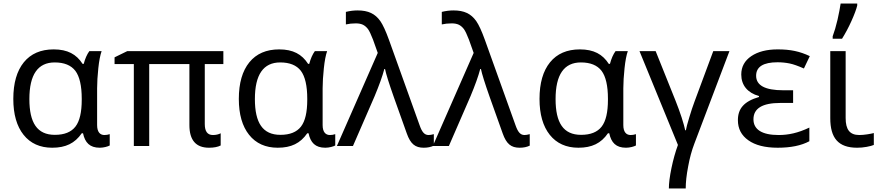

<svg xmlns="http://www.w3.org/2000/svg" viewBox="-20 -825 4976 1085"><path d="M274.9 9.8C351.1 9.8 402.8 -15.1 441.9 -71.8H449.2C460.4 -19 487.3 9.8 543.9 9.8C565.9 9.8 589.8 2.9 600.1 -2.9V-66.9C590.3 -63.5 580.1 -62 569.8 -62C546.9 -62 528.8 -77.1 528.8 -118.2V-326.2C528.8 -359.4 531.2 -397 535.6 -439.5C540 -481.4 546.4 -513.7 554.2 -536.1H484.9C471.7 -518.1 460.9 -493.7 453.1 -463.9H446.8C411.6 -518.6 361.8 -545.9 283.2 -545.9C210.4 -545.9 154.3 -521.5 114.7 -473.1C75.2 -424.3 55.2 -355.5 55.2 -266.1C55.2 -179.2 74.7 -111.3 113.3 -63C151.9 -14.6 206.1 9.8 274.9 9.8ZM290 -63C189.9 -63 146 -130.9 146 -265.1C146 -403.3 193.8 -472.2 289.1 -472.2C342.3 -472.2 381.3 -456.5 405.8 -424.8C429.7 -393.1 441.9 -340.3 441.9 -267.1V-261.2C441.9 -190.9 430.2 -140.1 406.2 -109.4C382.3 -78.6 343.8 -63 290 -63Z M1183.1 -62C1152.3 -62 1137.2 -82.5 1137.2 -124V-462.9H1242.2V-536.1H699.2L627.4 -501V-462.9H736.3V0H823.2V-462.9H1050.3V-118.2C1050.3 -32.7 1087.4 9.8 1161.1 9.8C1189 9.8 1210.9 5.4 1227.1 -2.9V-71.8C1214.8 -65.4 1200.2 -62 1183.1 -62Z M1549.3 9.8C1625.5 9.8 1677.2 -15.1 1716.3 -71.8H1723.6C1734.9 -19 1761.7 9.8 1818.4 9.8C1840.3 9.8 1864.3 2.9 1874.5 -2.9V-66.9C1864.7 -63.5 1854.5 -62 1844.2 -62C1821.3 -62 1803.2 -77.1 1803.2 -118.2V-326.2C1803.2 -359.4 1805.7 -397 1810.1 -439.5C1814.5 -481.4 1820.8 -513.7 1828.6 -536.1H1759.3C1746.1 -518.1 1735.4 -493.7 1727.5 -463.9H1721.2C1686 -518.6 1636.2 -545.9 1557.6 -545.9C1484.9 -545.9 1428.7 -521.5 1389.2 -473.1C1349.6 -424.3 1329.6 -355.5 1329.6 -266.1C1329.6 -179.2 1349.1 -111.3 1387.7 -63C1426.3 -14.6 1480.5 9.8 1549.3 9.8ZM1564.5 -63C1464.4 -63 1420.4 -130.9 1420.4 -265.1C1420.4 -403.3 1468.3 -472.2 1563.5 -472.2C1616.7 -472.2 1655.8 -456.5 1680.2 -424.8C1704.1 -393.1 1716.3 -340.3 1716.3 -267.1V-261.2C1716.3 -190.9 1704.6 -140.1 1680.7 -109.4C1656.7 -78.6 1618.2 -63 1564.5 -63Z M1974.6 0 2096.7 -280.8C2122.6 -342.8 2141.1 -394 2151.9 -435.1H2155.8C2161.1 -408.2 2177.7 -355 2205.6 -275.9L2278.8 -70.8C2299.8 -11.7 2326.2 9.8 2374.5 9.8C2396.5 9.8 2415.5 5.9 2431.6 -2V-66.9C2419.4 -63.5 2409.7 -62 2401.9 -62C2378.4 -62 2364.7 -79.1 2351.6 -116.2L2178.7 -598.1C2160.6 -648.4 2144 -684.6 2129.4 -705.6C2099.6 -747.6 2061.5 -766.1 2000.5 -766.1C1978.5 -766.1 1956.5 -763.2 1934.6 -757.8V-687C1951.7 -690.9 1970.7 -692.9 1990.7 -692.9C2006.8 -692.9 2020 -690.4 2031.2 -685.1C2042 -679.7 2051.3 -671.4 2059.6 -660.6C2067.4 -649.9 2076.7 -629.9 2087.9 -601.1L2114.7 -525.9L1883.8 0Z M2516.6 0 2638.7 -280.8C2664.6 -342.8 2683.1 -394 2693.8 -435.1H2697.8C2703.1 -408.2 2719.7 -355 2747.6 -275.9L2820.8 -70.8C2841.8 -11.7 2868.2 9.8 2916.5 9.8C2938.5 9.8 2957.5 5.9 2973.6 -2V-66.9C2961.4 -63.5 2951.7 -62 2943.8 -62C2920.4 -62 2906.7 -79.1 2893.6 -116.2L2720.7 -598.1C2702.6 -648.4 2686 -684.6 2671.4 -705.6C2641.6 -747.6 2603.5 -766.1 2542.5 -766.1C2520.5 -766.1 2498.5 -763.2 2476.6 -757.8V-687C2493.7 -690.9 2512.7 -692.9 2532.7 -692.9C2548.8 -692.9 2562 -690.4 2573.2 -685.1C2584 -679.7 2593.3 -671.4 2601.6 -660.6C2609.4 -649.9 2618.7 -629.9 2629.9 -601.1L2656.7 -525.9L2425.8 0Z M3248.5 9.8C3324.7 9.8 3376.5 -15.1 3415.5 -71.8H3422.9C3434.1 -19 3460.9 9.8 3517.6 9.8C3539.6 9.8 3563.5 2.9 3573.7 -2.9V-66.9C3564 -63.5 3553.7 -62 3543.5 -62C3520.5 -62 3502.4 -77.1 3502.4 -118.2V-326.2C3502.4 -359.4 3504.9 -397 3509.3 -439.5C3513.7 -481.4 3520 -513.7 3527.8 -536.1H3458.5C3445.3 -518.1 3434.6 -493.7 3426.8 -463.9H3420.4C3385.3 -518.6 3335.4 -545.9 3256.8 -545.9C3184.1 -545.9 3127.9 -521.5 3088.4 -473.1C3048.8 -424.3 3028.8 -355.5 3028.8 -266.1C3028.8 -179.2 3048.3 -111.3 3086.9 -63C3125.5 -14.6 3179.7 9.8 3248.5 9.8ZM3263.7 -63C3163.6 -63 3119.6 -130.9 3119.6 -265.1C3119.6 -403.3 3167.5 -472.2 3262.7 -472.2C3315.9 -472.2 3355 -456.5 3379.4 -424.8C3403.3 -393.1 3415.5 -340.3 3415.5 -267.1V-261.2C3415.5 -190.9 3403.8 -140.1 3379.9 -109.4C3356 -78.6 3317.4 -63 3263.7 -63Z M3855 240.2C3855 205.6 3859.4 164.6 3868.7 116.2C3877.4 67.9 3889.2 24.9 3903.8 -13.2L4102.1 -536.1H4010.7L3904.8 -251C3895.5 -226.1 3885.3 -195.8 3875 -161.1C3864.3 -126 3857.9 -102.1 3856 -88.9H3852.1C3849.1 -104.5 3842.3 -128.4 3832 -161.1C3821.3 -193.4 3810.1 -224.6 3797.9 -254.9L3685.1 -536.1H3593.8L3811 -5.9C3796.4 34.2 3784.2 77.6 3774.4 125C3764.6 172.4 3759.8 210.4 3759.8 240.2Z M4405.8 -314.9C4303.7 -314.9 4252.9 -342.3 4252.9 -397C4252.9 -447.8 4293.5 -473.1 4374 -473.1C4397.9 -473.1 4420.9 -470.7 4442.4 -466.3C4463.9 -461.9 4490.7 -452.1 4522.9 -438L4556.2 -507.8C4499.5 -534.7 4447.3 -545.9 4375 -545.9C4313 -545.9 4263.2 -533.2 4225.6 -507.8C4188 -482.4 4168.9 -447.8 4168.9 -403.8C4168.9 -343.3 4204.6 -300.3 4269 -282.2V-276.9C4183.6 -252 4149.9 -210.4 4149.9 -146C4149.9 -97.7 4169.4 -60.1 4209 -32.2C4248 -4.4 4303.2 9.8 4375 9.8C4448.7 9.8 4508.3 -2.4 4553.7 -26.9V-104C4488.8 -73.2 4435.1 -62 4379.9 -62C4286.6 -62 4237.8 -92.8 4237.8 -150.9C4237.8 -212.4 4288.1 -243.2 4389.2 -243.2H4461.9V-314.9Z M4685.5 -606H4738.3C4756.3 -634.8 4774.4 -668 4791.5 -706.1C4808.6 -744.1 4819.3 -773.4 4824.2 -793.9V-805.2H4730.5C4727.1 -781.2 4721.2 -751 4712.9 -713.4C4704.1 -675.8 4694.8 -644.5 4685.5 -620.1ZM4671.9 -536.1V-157.2C4671.9 -45.4 4716.8 9.8 4823.7 9.8C4841.3 9.8 4859.4 8.3 4877.4 4.9C4895.5 1.5 4909.2 -2 4918 -5.9V-73.2C4909.7 -70.8 4897.5 -68.4 4881.3 -65.9C4865.2 -63.5 4850.1 -62 4835.9 -62C4781.2 -62 4758.8 -93.8 4758.8 -158.2V-536.1Z"/></svg>

Font: Noto Reveo Sans
Style: Regular
Weight: 400
Designer: Monotype Design team
Foundry: Monotype Imaging Inc.
Version: Version 1.04